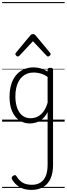

<svg xmlns="http://www.w3.org/2000/svg" viewBox="-20 -1163 638 1835"><path d="M281 652Q212 652 166.5 624.5Q121 597 95 551Q90 541 92 533Q94 525 106 517Q118 509 125.5 511Q133 513 138 522Q163 563 197 583Q231 603 286 603Q332 603 365.5 582.5Q399 562 417 520Q435 478 435 411V-92Q412 -47 382.5 -23.5Q353 0 322.5 8.5Q292 17 265 17Q210 17 166 -12Q122 -41 96.5 -98Q71 -155 71 -238Q71 -288 80.5 -331Q90 -374 109 -408.5Q128 -443 156 -467.5Q184 -492 220.5 -505.5Q257 -519 301 -519Q335 -519 368.5 -509.5Q402 -500 435 -480V-496Q435 -506 441 -510.5Q447 -515 461 -515Q475 -515 481 -510.5Q487 -506 487 -496V414Q487 493 462 546Q437 599 391 625.5Q345 652 281 652ZM274 -33Q306 -33 336.5 -47Q367 -61 392.5 -93Q418 -125 435 -181V-428Q400 -452 367 -461Q334 -470 302 -470Q270 -470 243 -460.5Q216 -451 194.5 -432Q173 -413 158 -385.5Q143 -358 135 -322Q127 -286 127 -242Q127 -180 143.5 -133Q160 -86 192.5 -59.5Q225 -33 274 -33ZM150 -623Q142 -623 134.5 -631Q127 -639 127 -647Q127 -649 128 -652Q129 -655 132 -659L270 -825Q275 -831 280.5 -834Q286 -837 295 -837Q304 -837 309.5 -834Q315 -831 320 -825L458 -659Q462 -655 463 -652Q464 -649 464 -647Q464 -639 456 -631Q448 -623 440 -623Q435 -623 431.5 -625.5Q428 -628 424 -632L295 -769L167 -632Q163 -628 159 -625.5Q155 -623 150 -623ZM0 623H598V633H0ZM0 -20H598V0H0ZM0 -505H598V-500H0ZM0 -1143H598V-1133H0Z"/></svg>

Font: Playwrite CL Guides
Style: Regular
Weight: 400
Designer: Veronika Burian, José Scaglione
Foundry: TypeTogether
Version: Version 1.003